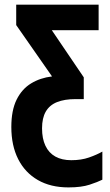

<svg xmlns="http://www.w3.org/2000/svg" viewBox="-20 -567 472 827"><path d="M274.9 240.2Q198.2 240.2 143.1 208.5Q87.9 176.8 58.3 118.4Q28.8 60.1 28.8 -20Q28.8 -91.8 51.5 -137.7Q74.2 -183.6 114 -207.8Q153.8 -231.9 204.1 -237.8L49.8 -459V-546.9H404.8V-437H203.1L340.8 -233.9V-140.1H305.2Q257.8 -140.1 225.6 -127.2Q193.4 -114.3 177.2 -86.4Q161.1 -58.6 161.1 -14.2Q161.1 30.3 175.8 61Q190.4 91.8 218.5 107.4Q246.6 123 287.1 123Q330.1 123 363.5 111.3Q397 99.6 420.9 85.9V207Q401.4 216.8 366 228.5Q330.6 240.2 274.9 240.2Z"/></svg>

Font: Open Sans Condensed
Style: Regular
Weight: 400
Width: 3
Designer: Monotype Design Team
Foundry: Monotype Imaging Inc.
Version: Version 3.000